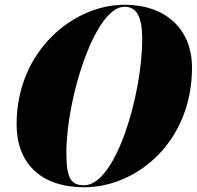

<svg xmlns="http://www.w3.org/2000/svg" viewBox="-20 -780 830 810"><path d="M335 10C558 10 790 -182 790 -495C790 -658 678 -760 505 -760C292 -760 50 -568 50 -255C50 -92 152 10 335 10ZM505 -751.5C559 -751.5 580 -705 580 -615C580 -383 469 1.5 335 1.5C281 1.5 260 -25 260 -135C260 -367 381 -751.5 505 -751.5Z"/></svg>

Font: Bodoni* 24pt Fatface
Style: Italic
Weight: 900
Italic angle: -13°
Version: Version 2.3